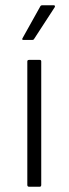

<svg xmlns="http://www.w3.org/2000/svg" viewBox="-20 -711 262 731"><path d="M91 0Q84 0 84 -7V-477Q84 -483 91 -483H131Q137 -483 137 -477V-7Q137 0 131 0ZM69 -559Q62 -559 66 -566L133 -686Q135 -691 141 -691H185Q188 -691 189 -688.5Q190 -686 188 -683L110 -563Q108 -559 103 -559Z"/></svg>

Font: Sofia Sans Light
Style: Regular
Weight: 300
Designer: Botio Nikoltchev, Ani Petrova
Foundry: lettersoup
Version: Version 4.100; ttfautohint (v1.8.3)